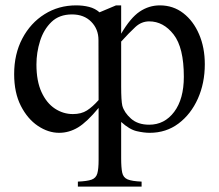

<svg xmlns="http://www.w3.org/2000/svg" viewBox="-20 -480 815 715"><path d="M742.7 -240.7Q742.7 -170.4 716.8 -112.5Q690.9 -54.7 644.8 -20Q598.6 14.6 537.6 14.6Q516.1 14.6 489.3 8.5Q462.4 2.4 431.2 -25.9V109.4Q431.2 144.5 435.1 162.8Q439 181.2 455.1 188Q471.2 194.8 507.3 196.3V214.8H270V196.3Q304.7 194.8 321 189Q337.4 183.1 342.3 166.3Q347.2 149.4 347.2 115.7V-78.1Q304.2 -25.9 270.8 -5.6Q237.3 14.6 200.2 14.6Q159.7 14.6 121.1 -11.2Q82.5 -37.1 57.6 -85.9Q32.7 -134.8 32.7 -204.1Q32.7 -278.8 63.2 -336.7Q93.8 -394.5 146 -427.2Q198.2 -460 263.7 -460Q289.6 -460 311.8 -454.3Q334 -448.7 350.6 -434.1L412.1 -460H431.2V-354.5Q465.8 -413.6 500.2 -436.8Q534.7 -460 575.2 -460Q625 -460 662.6 -430.9Q700.2 -401.9 721.4 -352.3Q742.7 -302.7 742.7 -240.7ZM664.6 -194.3Q664.6 -302.7 626.5 -351.6Q588.4 -400.4 535.6 -400.4Q506.8 -400.4 484.1 -379.4Q461.4 -358.4 431.2 -325.2V-157.7Q431.2 -105.5 435.5 -86.4Q442.4 -61 467.8 -38.3Q493.2 -15.6 535.6 -15.6Q592.8 -15.6 628.7 -63.5Q664.6 -111.3 664.6 -194.3ZM347.2 -107.4 346.7 -331.1Q346.7 -371.6 319.8 -398.9Q293 -426.3 248 -426.3Q200.7 -426.3 171.6 -398.2Q142.6 -370.1 129.2 -327.4Q115.7 -284.7 115.7 -239.7Q115.7 -178.2 134.5 -137.2Q153.3 -96.2 184.3 -75.7Q215.3 -55.2 251.5 -55.2Q282.7 -55.2 303.7 -68.6Q324.7 -82 347.2 -107.4Z"/></svg>

Font: BabelStone Roman
Style: Regular
Weight: 400
Designer: Walt Agee, Victor Gaultney, Peter Martin, Debbi Hosken, Becca Hirsbrunner (SIL); Andrew West (BabelStone)
Foundry: BabelStone
Version: Version 16.000